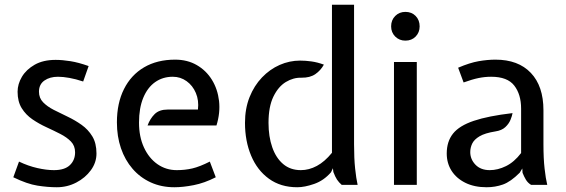

<svg xmlns="http://www.w3.org/2000/svg" viewBox="-20 -778 2381 808"><path d="M219 10Q181 10 137.8 3.2Q94.5 -3.5 36 -32L60 -98Q98.5 -79.5 137 -70.8Q175.5 -62 207 -62Q252 -62 274 -83Q296 -104 296 -137Q296 -164.5 278.5 -182.5Q261 -200.5 233.5 -214.5Q206 -228.5 175 -242.8Q144 -257 116.5 -275.8Q89 -294.5 71.5 -322.5Q54 -350.5 54 -392Q54 -424 72.2 -454.8Q90.5 -485.5 126.2 -505.8Q162 -526 214 -526Q242.5 -526 276.8 -520.5Q311 -515 353 -500L330 -435Q298.5 -445.5 271.8 -450.2Q245 -455 224 -455Q189.5 -455 166.8 -439Q144 -423 144 -392Q144 -365.5 161.5 -347.5Q179 -329.5 206.5 -315.5Q234 -301.5 265 -286.8Q296 -272 323.5 -252.5Q351 -233 368.5 -204.2Q386 -175.5 386 -132Q386 -94 362.5 -61.8Q339 -29.5 301 -9.8Q263 10 219 10Z M714 10Q659 10 614.2 -10.5Q569.5 -31 537.8 -67.8Q506 -104.5 489 -154.2Q472 -204 472 -263Q472 -344 501.8 -403.2Q531.5 -462.5 586.5 -494.8Q641.5 -527 717 -527Q768.5 -527 808 -504.2Q847.5 -481.5 871.8 -442.2Q896 -403 901.8 -353.2Q907.5 -303.5 891 -250H601Q611.5 -278.5 630.8 -297.8Q650 -317 686 -317H813Q817.5 -355.5 804.2 -386.8Q791 -418 765.2 -436.5Q739.5 -455 707 -455Q665 -455 633 -432.5Q601 -410 583 -366.8Q565 -323.5 565 -262Q565 -202.5 585.8 -157.5Q606.5 -112.5 642.5 -87.2Q678.5 -62 724 -62Q758.5 -62 789.5 -69.2Q820.5 -76.5 863 -98L888 -32Q840 -7.5 795 1.2Q750 10 714 10Z M1231 10Q1161 10 1111.8 -25.8Q1062.5 -61.5 1036.8 -123Q1011 -184.5 1011 -261Q1011 -321 1030.2 -369.2Q1049.5 -417.5 1082.5 -452Q1115.5 -486.5 1157 -504.8Q1198.5 -523 1243 -523Q1265.5 -523 1290.8 -519.5Q1316 -516 1343 -506Q1329.5 -481.5 1307 -466Q1284.5 -450.5 1249 -451Q1214.5 -452 1182.8 -432.8Q1151 -413.5 1130.5 -371.2Q1110 -329 1110 -261Q1110 -203 1125.8 -158Q1141.5 -113 1171.8 -87.5Q1202 -62 1246 -62Q1280.5 -62 1313.5 -79.8Q1346.5 -97.5 1377 -135V-758H1470V-171Q1470 -111 1474.5 -68.8Q1479 -26.5 1485 0H1418Q1406 -10.5 1398.2 -22.2Q1390.5 -34 1383 -54L1381 -70L1373 -53Q1342.5 -18 1302.2 -4Q1262 10 1231 10Z M1638 0V-517H1734V0ZM1686 -607Q1660.5 -607 1643.2 -624.2Q1626 -641.5 1626 -667Q1626 -693.5 1643.2 -710.8Q1660.5 -728 1686 -728Q1712.5 -728 1729.2 -710.8Q1746 -693.5 1746 -667Q1746 -641.5 1729.2 -624.2Q1712.5 -607 1686 -607Z M2028 10Q1976 10 1938.2 -8.8Q1900.5 -27.5 1880.2 -59.5Q1860 -91.5 1860 -132Q1860 -182.5 1886.5 -215.8Q1913 -249 1973.8 -269.5Q2034.5 -290 2137 -302Q2135 -290 2128.2 -273.5Q2121.5 -257 2106.5 -243Q2091.5 -229 2065 -225Q2021 -218 1998.2 -204.5Q1975.5 -191 1967.2 -173.8Q1959 -156.5 1959 -138Q1959 -107.5 1981 -84.8Q2003 -62 2041 -62Q2075 -62 2109.5 -79Q2144 -96 2173 -134V-321Q2173 -380.5 2144.2 -417.8Q2115.5 -455 2047 -455Q2020 -455 1993.5 -449.5Q1967 -444 1931 -431L1908 -493Q1957 -514 1994.5 -520.5Q2032 -527 2065 -527Q2161 -527 2214 -471.2Q2267 -415.5 2267 -314V-171Q2267 -111 2271.8 -68.8Q2276.5 -26.5 2283 0H2215Q2201 -8.5 2193 -22Q2185 -35.5 2179 -51L2178 -69L2167 -51Q2129 -13 2096.5 -1.5Q2064 10 2028 10Z"/></svg>

Font: Expletus Sans
Style: Regular
Weight: 400
Designer: Jasper de Waard
Foundry: Designtown
Version: Version 7.500